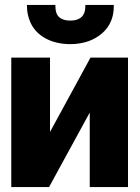

<svg xmlns="http://www.w3.org/2000/svg" viewBox="-20 -763 571 783"><path d="M26 0H180L346 -304V0H502V-528H349L184 -225V-528H26ZM90 -736C90 -714 95 -693 103 -674C127 -617 188 -583 267 -583C293 -583 316 -587 338 -594C395 -614 444 -659 444 -736V-743H328V-736C328 -699 307 -679 267 -679C227 -679 206 -697 206 -736V-743H90Z"/></svg>

Font: Asimov Pro
Style: Blk
Weight: 900
Designer: Google
Version: Version 2.000980; 2014